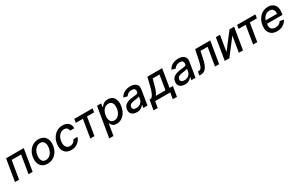

<svg xmlns="http://www.w3.org/2000/svg" viewBox="249 -2267 6452 4185"><g transform="rotate(-30 3475.0 -174.5)"><path d="M26.3 0 117.2 -545.5H561.8L470.9 0H367.2L442.8 -453.8H205.3L129.6 0Z M846.6 11Q768.5 11 716.6 -24.9Q664.8 -60.7 643.3 -125Q621.8 -189.3 635.7 -274.9Q649.1 -358.7 690.3 -421.2Q731.5 -483.7 793.5 -518.1Q855.5 -552.6 931.1 -552.6Q1009.2 -552.6 1061.1 -516.7Q1112.9 -480.8 1134.4 -416.4Q1155.9 -351.9 1142 -265.6Q1128.6 -182.5 1087.2 -120.2Q1045.8 -57.9 984 -23.4Q922.2 11 846.6 11ZM852.6 -78.1Q903.8 -78.1 941.9 -105.1Q980.1 -132.1 1004.4 -176.8Q1028.8 -221.6 1037.3 -274.9Q1045.5 -326.3 1037.1 -369.1Q1028.8 -411.9 1001.4 -437.9Q974.1 -463.8 925.1 -463.8Q873.9 -463.8 835.6 -436.6Q797.2 -409.4 773.3 -364.5Q749.3 -319.6 740.4 -266Q732.2 -214.8 740.6 -172.2Q748.9 -129.6 776.3 -103.9Q803.6 -78.1 852.6 -78.1Z M1444.2 11Q1365.1 11 1314.1 -25Q1263.1 -61.1 1243.1 -124.6Q1223 -188.2 1236.9 -270.2Q1250.4 -353.7 1292.1 -417.3Q1333.8 -480.8 1396.8 -516.7Q1459.9 -552.6 1536.9 -552.6Q1630 -552.6 1683.2 -502.3Q1736.5 -452.1 1731.5 -369.3H1628.2Q1626.1 -407.7 1600.1 -435.4Q1574.2 -463.1 1523.4 -463.1Q1456.7 -463.1 1407.3 -411.8Q1358 -360.4 1344.1 -272.7Q1328.8 -183.6 1360.6 -131.2Q1392.4 -78.8 1459.9 -78.8Q1505.3 -78.8 1541.7 -103.7Q1578.1 -128.6 1595.5 -172.6H1699.2Q1683.9 -119.7 1648.3 -78.1Q1612.6 -36.6 1560.5 -12.8Q1508.5 11 1444.2 11Z M1818.9 -453.8 1833.8 -545.5H2294L2279.1 -453.8H2101.2L2026.6 0H1922.6L1997.2 -453.8Z M2281.2 204.5 2406.2 -545.5H2509.9L2495.4 -457H2504.3Q2516.3 -474.1 2537.5 -496.4Q2558.6 -518.8 2592.5 -535.7Q2626.4 -552.6 2676.8 -552.6Q2742.9 -552.6 2788.9 -519.2Q2834.9 -485.8 2854.2 -422.9Q2873.6 -360.1 2859 -271.7Q2844.5 -183.6 2804.5 -120.2Q2764.6 -56.8 2707.4 -23.1Q2650.2 10.7 2584.2 10.7Q2534.4 10.7 2506 -6Q2477.6 -22.7 2463.4 -45.1Q2449.2 -67.5 2442.1 -84.9H2435.7L2387.4 204.5ZM2464.8 -272.7Q2451 -186.8 2479 -133.3Q2507.1 -79.9 2575.6 -79.9Q2623.2 -79.9 2659.4 -105.3Q2695.7 -130.7 2719.1 -174.4Q2742.5 -218 2751.8 -272.7Q2760.3 -327.1 2751.4 -369.9Q2742.5 -412.6 2714.7 -437.5Q2686.8 -462.4 2638.8 -462.4Q2569.2 -462.4 2524 -410.3Q2478.7 -358.3 2464.8 -272.7Z M3089.8 12.1Q3038 12.1 2999.3 -7.3Q2960.6 -26.6 2942.3 -63.7Q2924 -100.9 2932.5 -154.1Q2943.2 -215.9 2979.4 -248.9Q3015.6 -282 3066.1 -296.5Q3116.5 -311.1 3169 -317.1Q3218.8 -323.2 3249.6 -327.1Q3280.5 -331 3296.3 -339.3Q3312.1 -347.7 3315.3 -366.5V-369Q3322.8 -415.1 3302 -440.9Q3281.2 -466.6 3230.1 -466.6Q3176.8 -466.6 3140.8 -443.2Q3104.8 -419.7 3087.7 -390.6L2992.5 -413.4Q3030.9 -487.9 3099.1 -520.2Q3167.3 -552.6 3241.1 -552.6Q3273.8 -552.6 3308.9 -544.9Q3344.1 -537.3 3373 -516.9Q3402 -496.4 3416.2 -459.2Q3430.4 -421.9 3420.5 -362.2L3360.4 0H3256.7L3269.5 -74.6H3265.3Q3245 -44 3201.3 -16Q3157.7 12.1 3089.8 12.1ZM3126.1 -73.2Q3170.5 -73.2 3204.7 -90.6Q3239 -108 3260.3 -136.2Q3281.6 -164.4 3286.9 -196.7L3298.7 -267Q3289.8 -259.6 3263.8 -253.9Q3237.9 -248.2 3209.2 -244.3Q3180.4 -240.4 3163 -237.9Q3116.1 -231.9 3079.7 -213.6Q3043.3 -195.3 3036.6 -152.7Q3030.2 -113.3 3055.6 -93.2Q3081 -73.2 3126.1 -73.2Z M3422.9 157.3 3465.2 -92H3509.2Q3547.9 -122.5 3572.8 -180.8Q3597.7 -239 3623.6 -342L3674 -545.5H4044.7L3970.2 -92H4054.3L4012.1 157.3H3908.4L3933.9 0H3554L3528.1 157.3ZM3622.9 -92H3866.8L3926.5 -454.5H3754.3L3724.1 -342Q3702.1 -256 3679.2 -193Q3656.2 -130 3622.9 -92Z M4299.7 12.1Q4247.9 12.1 4209.2 -7.3Q4170.5 -26.6 4152.2 -63.7Q4133.9 -100.9 4142.4 -154.1Q4153.1 -215.9 4189.3 -248.9Q4225.5 -282 4275.9 -296.5Q4326.3 -311.1 4378.9 -317.1Q4428.6 -323.2 4459.5 -327.1Q4490.4 -331 4506.2 -339.3Q4522 -347.7 4525.2 -366.5V-369Q4532.7 -415.1 4511.9 -440.9Q4491.1 -466.6 4440 -466.6Q4386.7 -466.6 4350.7 -443.2Q4314.6 -419.7 4297.6 -390.6L4202.4 -413.4Q4240.8 -487.9 4308.9 -520.2Q4377.1 -552.6 4451 -552.6Q4483.7 -552.6 4518.8 -544.9Q4554 -537.3 4582.9 -516.9Q4611.9 -496.4 4626.1 -459.2Q4640.3 -421.9 4630.3 -362.2L4570.3 0H4466.6L4479.4 -74.6H4475.1Q4454.9 -44 4411.2 -16Q4367.5 12.1 4299.7 12.1ZM4335.9 -73.2Q4380.3 -73.2 4414.6 -90.6Q4448.9 -108 4470.2 -136.2Q4491.5 -164.4 4496.8 -196.7L4508.5 -267Q4499.6 -259.6 4473.7 -253.9Q4447.8 -248.2 4419 -244.3Q4390.3 -240.4 4372.9 -237.9Q4326 -231.9 4289.6 -213.6Q4253.2 -195.3 4246.4 -152.7Q4240.1 -113.3 4265.4 -93.2Q4290.8 -73.2 4335.9 -73.2Z M4668.7 0 4683.6 -92H4702.8Q4733.3 -92 4754.1 -109.9Q4774.9 -127.8 4791.4 -173.8Q4807.9 -219.8 4825.6 -304L4875 -545.5H5255.7L5164.8 0H5060.7L5136.7 -453.8H4958.1L4918.7 -268.5Q4890.6 -133.2 4841.3 -66.6Q4791.9 0 4702.8 0Z M5435.7 -148.8 5741.8 -545.5H5856.2L5765.3 0H5661.2L5726.9 -397L5421.5 0H5306.5L5397.4 -545.5H5501.1Z M5916.2 -453.8 5931.1 -545.5H6391.3L6376.4 -453.8H6198.5L6123.9 0H6019.9L6094.5 -453.8Z M6620.7 11Q6540.5 11 6487.9 -23.8Q6435.4 -58.6 6414.6 -121.6Q6393.8 -184.7 6408 -269.2Q6421.9 -353 6463.8 -416.9Q6505.7 -480.8 6568.4 -516.7Q6631 -552.6 6707 -552.6Q6769.2 -552.6 6819.8 -525Q6870.4 -497.5 6895.1 -437.3Q6919.7 -377.1 6903.1 -278.4L6897 -240.8H6508.5Q6494.7 -152 6529.5 -114.3Q6564.3 -76.7 6636.4 -76.7Q6682.9 -76.7 6718.6 -96.2Q6754.3 -115.8 6775.2 -154.5L6872.5 -136.4Q6843.4 -70 6776.8 -29.5Q6710.2 11 6620.7 11ZM6522 -320.3H6805Q6815.7 -382.8 6785.5 -423.8Q6755.3 -464.8 6693.2 -464.8Q6651.6 -464.8 6615.6 -443.5Q6579.5 -422.2 6554.7 -389Q6529.8 -355.8 6522 -320.3Z"/></g></svg>

Font: Inter UI Medium
Style: Italic
Weight: 500
Italic angle: 9.39999°
Designer: Rasmus Andersson
Foundry: rsms
Version: 3.2;8d6f07862